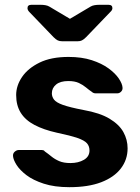

<svg xmlns="http://www.w3.org/2000/svg" viewBox="-20 -766 582 796"><path d="M268 10Q206 10 161.5 -4.5Q117 -19 89.5 -40Q62 -61 48.5 -82.5Q35 -104 34 -119Q33 -130 41 -137Q49 -144 57 -144H154Q157 -144 160 -143Q163 -142 166 -138Q179 -129 193 -117.5Q207 -106 225.5 -98Q244 -90 272 -90Q305 -90 328 -103.5Q351 -117 351 -142Q351 -160 340.5 -172Q330 -184 301 -194Q272 -204 215 -216Q161 -228 123 -248Q85 -268 66 -298.5Q47 -329 47 -372Q47 -411 71.5 -447Q96 -483 144 -506.5Q192 -530 264 -530Q319 -530 360.5 -516.5Q402 -503 430 -482.5Q458 -462 472.5 -440.5Q487 -419 488 -403Q489 -393 482 -386Q475 -379 466 -379H377Q372 -379 368 -380.5Q364 -382 361 -385Q349 -393 336.5 -403.5Q324 -414 307 -422Q290 -430 263 -430Q230 -430 212.5 -415.5Q195 -401 195 -379Q195 -365 204 -353Q213 -341 241 -331Q269 -321 326 -310Q394 -298 434 -274Q474 -250 491.5 -218.5Q509 -187 509 -151Q509 -104 481 -67.5Q453 -31 399.5 -10.5Q346 10 268 10ZM237 -595Q227 -595 219.5 -598.5Q212 -602 202 -612L102 -716Q94 -724 94 -732Q94 -746 109 -746H151Q159 -746 168 -744.5Q177 -743 184 -739L270 -688L356 -739Q363 -743 372 -744.5Q381 -746 389 -746H431Q446 -746 446 -732Q446 -724 437 -716L337 -612Q327 -602 319.5 -598.5Q312 -595 303 -595Z"/></svg>

Font: Rubik SemiBold
Style: Regular
Weight: 600
Designer: Hubert and Fischer
Foundry: Hubert and Fischer
Version: Version 2.300;gftools[0.9.30]